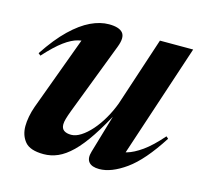

<svg xmlns="http://www.w3.org/2000/svg" viewBox="-82 -593 733 695"><g transform="rotate(15 285.0 -246.0)"><path d="M303 -42 354 -215.5 359 -210.5Q326 -147.5 297.5 -104.8Q269 -62 242.5 -36.2Q216 -10.5 190.2 0.8Q164.5 12 137 12Q86.5 12 67 -11.2Q47.5 -34.5 47.5 -69.5Q47.5 -85.5 51.2 -105.5Q55 -125.5 62 -145L175 -451.5L197.5 -420.5Q175 -424 151.5 -418.2Q128 -412.5 99.8 -391.8Q71.5 -371 34 -329.5L25.5 -336.5Q65.5 -397 103.5 -433.5Q141.5 -470 177 -486.8Q212.5 -503.5 245 -503.5Q283.5 -503.5 297 -487.2Q310.5 -471 296 -433.5L193 -164.5Q185.5 -144.5 182 -132Q178.5 -119.5 178.5 -111Q178.5 -95.5 188.2 -88.5Q198 -81.5 215.5 -81.5Q232.5 -81.5 251.8 -93.8Q271 -106 290 -127.5Q309 -149 325.2 -177Q341.5 -205 353 -236L438 -494H562.5L413 -42L384.5 -67Q403 -65.5 427.5 -72.5Q452 -79.5 482.8 -101.2Q513.5 -123 550.5 -165.5L558.5 -158.5Q499 -65.5 444.8 -26.8Q390.5 12 345.5 12Q317.5 12 306.2 -1.8Q295 -15.5 303 -42Z"/></g></svg>

Font: Newsreader 60pt SemiBold
Style: Italic
Weight: 600
Italic angle: -17°
Designer: Hugues Gentile
Foundry: Production Type
Version: Version 1.003